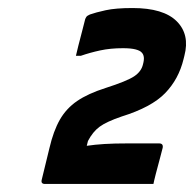

<svg xmlns="http://www.w3.org/2000/svg" viewBox="-20 -815 483 478"><path d="M362 -357H92Q81 -357 84 -368L103 -446Q113 -489 129 -517Q145 -545 172 -563.5Q199 -582 243 -596Q296 -613 314 -625Q332 -637 336 -655Q339 -666 338 -673Q337 -680 333 -684Q329 -689 317.5 -692Q306 -695 286 -695Q255 -695 229.5 -689.5Q204 -684 181 -676H169Q170 -681 175 -701Q180 -721 185.5 -741.5Q191 -762 192 -767Q193 -770 195 -773Q197 -776 204 -779Q218 -784 243 -789.5Q268 -795 310 -795Q387 -795 420 -762Q453 -729 439 -676L437 -668Q425 -618 391 -583Q357 -548 283 -525Q245 -512 228 -499.5Q211 -487 199 -464L196 -452Q216 -455 240 -456.5Q264 -458 299 -458H376Q387 -458 385 -447Q384 -442 378.5 -422Q373 -402 368 -382.5Q363 -363 362 -357Z"/></svg>

Font: Recursive Sn Lnr St
Style: Bold Italic
Weight: 700
Italic angle: -15°
Version: Version 1.079;hotconv 1.0.112;makeotfexe 2.5.65598; ttfautoh